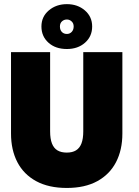

<svg xmlns="http://www.w3.org/2000/svg" viewBox="-20 -918 687 950"><path d="M392 -660H585.5V-257.5Q585.5 -176 554 -115.5Q522.5 -55 461.2 -21.5Q400 12 310.5 12Q221 12 159.2 -21.5Q97.5 -55 66 -115.5Q34.5 -176 34.5 -257.5V-660H228V-268Q228 -231.5 237 -208.2Q246 -185 264.2 -174Q282.5 -163 310.5 -163Q338 -163 356 -174Q374 -185 383 -208.2Q392 -231.5 392 -268ZM311 -675.5Q254.5 -675.5 219.8 -706.8Q185 -738 185 -787Q185 -835.5 221.5 -866.5Q258 -897.5 311 -897.5Q364 -897.5 400 -866.5Q436 -835.5 436 -787Q436 -738 400.8 -706.8Q365.5 -675.5 311 -675.5ZM311 -750Q325 -750 334.8 -760.2Q344.5 -770.5 344.5 -787Q344.5 -803 334.2 -812.2Q324 -821.5 311 -821.5Q296.5 -821.5 286.5 -812.2Q276.5 -803 276.5 -787Q276.5 -770 286 -760Q295.5 -750 311 -750Z"/></svg>

Font: League Spartan Thin Black
Style: Regular
Weight: 900
Version: Version 2.002